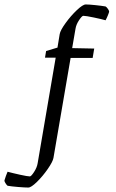

<svg xmlns="http://www.w3.org/2000/svg" viewBox="-80 -663 520 862"><path d="M259 -534 244 -447 343 -445 336 -403H237L160 46Q157 63 134.5 95.5Q112 128 86 153.5Q60 179 47 179Q32 179 1.5 176.5Q-29 174 -46 171Q-51 167 -56 158.5Q-61 150 -60 147Q-58 140 -53.5 127Q-49 114 -46 108Q-24 114 10 121.5Q44 129 54 129Q60 129 73 109Q86 89 89 70L170 -404H122L127 -434L177 -449H178L188 -510Q191 -527 214.5 -559.5Q238 -592 265 -617.5Q292 -643 305 -643Q319 -643 348 -640Q377 -637 394 -634Q399 -631 404.5 -623Q410 -615 410 -611Q410 -608 404.5 -594.5Q399 -581 394 -572Q377 -577 341 -584.5Q305 -592 294 -592Q288 -592 275 -572.5Q262 -553 259 -534Z"/></svg>

Font: Grenze Light
Style: Regular
Weight: 300
Designer: Renata Polastri
Foundry: Omnibus-Type
Version: Version 1.002; ttfautohint (v1.8)